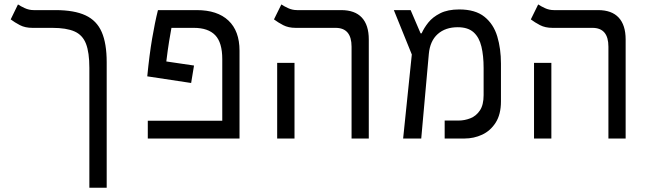

<svg xmlns="http://www.w3.org/2000/svg" viewBox="-20 -632 2970 876"><path d="M466.8 -348.1V224.6H387.7V-322.3Q387.7 -392.6 372.3 -432.4Q356.9 -472.2 320.1 -488.5Q283.2 -504.9 218.3 -504.9H127.9Q94.7 -504.9 70.8 -517.3Q46.9 -529.8 28.8 -543.5L62 -611.8Q73.2 -604 92.8 -595Q112.3 -585.9 133.8 -585.9H232.9Q318.8 -585.9 370.1 -562Q421.4 -538.1 444.1 -485.8Q466.8 -433.6 466.8 -348.1Z M865.2 -333 852.1 -253.4 651.9 -283.7Q661.6 -382.8 674.1 -456.1Q686.5 -529.3 700.7 -585.9H877.4Q971.7 -585.9 1022.2 -538.3Q1072.8 -490.7 1072.8 -400.9V0H654.3V-81.1H994.1V-362.3Q994.1 -438 961.9 -471.4Q929.7 -504.9 864.3 -504.9H762.2Q757.8 -481.4 751.7 -444.3Q745.6 -407.2 738.8 -351.6Z M1584 0V-418.9Q1584 -504.9 1511.2 -504.9H1329.1Q1295.9 -504.9 1272 -517.3Q1248 -529.8 1230 -543.5L1263.7 -611.8Q1274.9 -604 1294.2 -595Q1313.5 -585.9 1335.4 -585.9H1536.6Q1599.1 -585.9 1630.9 -551.8Q1662.6 -517.6 1662.6 -452.1V0ZM1244.6 0V-345.2H1323.7V0Z M1819.3 0 1858.9 -383.3 1776.9 -585.9H1853.5L1898.9 -480H1903.8Q1914.1 -503.9 1934.1 -529.1Q1954.1 -554.2 1988.5 -571.5Q2022.9 -588.9 2075.2 -588.9Q2148.9 -588.9 2190.4 -555.4Q2231.9 -522 2248.8 -465.8Q2265.6 -409.7 2265.6 -341.8V-169.9Q2265.6 -110.4 2241.7 -72.8Q2217.8 -35.2 2179.9 -17.6Q2142.1 0 2099.1 0H2008.8V-82H2072.3Q2099.6 -82 2126 -92.3Q2152.3 -102.5 2169.4 -127.9Q2186.5 -153.3 2186.5 -198.2V-321.8Q2186.5 -377.4 2176.5 -419.4Q2166.5 -461.4 2140.9 -484.6Q2115.2 -507.8 2068.4 -507.8Q2012.2 -507.8 1977.1 -476.6Q1941.9 -445.3 1936.5 -385.7L1901.9 0Z M2755.9 0V-418.9Q2755.9 -504.9 2683.1 -504.9H2501Q2467.8 -504.9 2443.8 -517.3Q2419.9 -529.8 2401.9 -543.5L2435.5 -611.8Q2446.8 -604 2466.1 -595Q2485.4 -585.9 2507.3 -585.9H2708.5Q2771 -585.9 2802.7 -551.8Q2834.5 -517.6 2834.5 -452.1V0ZM2416.5 0V-345.2H2495.6V0Z"/></svg>

Font: Cascadia Code PL SemiLight
Style: Regular
Weight: 350
Monospace: yes
Designer: Aaron Bell
Foundry: Saja Typeworks
Version: Version 2404.023; ttfautohint (v1.8.4)